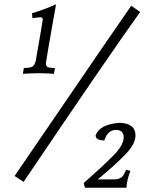

<svg xmlns="http://www.w3.org/2000/svg" viewBox="-20 -782 729 905"><path d="M234.4 -434.1Q196.3 -437 162.6 -437Q124.5 -436.5 87.9 -434.1L92.3 -461.4Q123.5 -461.9 134 -469Q144.5 -476.1 148.9 -498Q181.6 -684.1 181.6 -689.9Q181.6 -700.7 169.4 -700.7Q159.2 -700.2 132.8 -696.3L130.9 -719.7Q187.5 -736.3 244.1 -761.7Q197.3 -497.6 196.3 -484.4Q196.3 -473.1 202.1 -467.5Q208 -461.9 238.8 -461.4ZM91.3 75.2 48.8 47.4Q168 -126 322.3 -352.5Q476.6 -579.1 598.6 -754.9L640.6 -725.6Q492.2 -518.6 91.3 75.2ZM576.2 103H380.4L374.5 81.1Q459 6.3 511 -45.4Q563 -97.2 563 -134.3Q563 -169.9 524.9 -169.9Q487.3 -168 471.7 -120.1Q430.7 -120.1 430.7 -144Q450.2 -196.3 543.5 -203.1Q618.7 -200.7 618.7 -143.1Q618.7 -104.5 573.7 -56.9Q528.8 -9.3 440.9 63.5H519.5Q538.6 63.5 551 54.9Q563.5 46.4 574.2 18.6L594.7 23.4Q577.1 69.3 576.2 103Z"/></svg>

Font: Kelvinch
Style: Italic
Weight: 400
Italic angle: -10°
Designer: Paul James Miller
Foundry: High-Logic / Made with FontCreator
Version: Version 3.40;July 22, 2017;FontCreator 11.0.0.2388 64-bit